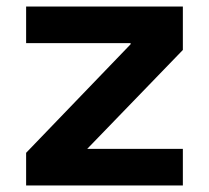

<svg xmlns="http://www.w3.org/2000/svg" viewBox="-20 -568 640 588"><path d="M60 -548V-436H380V-432.5L60 -100V0H540V-112H247L540 -415V-548Z"/></svg>

Font: Kode
Style: Regular
Weight: 400
Monospace: yes
Designer: Isa Ozler
Foundry: Kadena LLC
Version: Version 1.000;gftools[0.9.28]